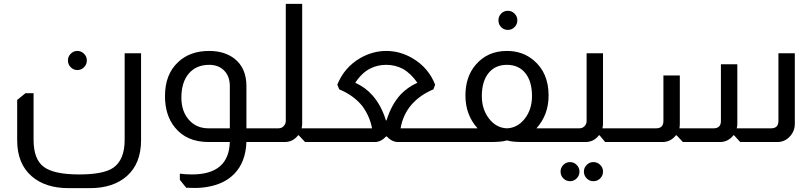

<svg xmlns="http://www.w3.org/2000/svg" viewBox="-20 -736 4208 995"><path d="M381 -472Q401 -472 415.5 -457.5Q430 -443 430 -423Q430 -402 415.5 -387.5Q401 -373 381 -373Q361 -373 346.5 -387.5Q332 -402 332 -423Q332 -443 346.5 -457.5Q361 -472 381 -472ZM711 -460V-9Q711 111 638 176Q567 239 446 239H335Q216 239 145 178Q69 113 69 -9V-218L112 -253H154V-11Q154 89 206.5 128.5Q259 168 390 168Q515 168 566 134Q626 93 626 -11V-460Z M1061 0Q947 0 886 -76Q835 -139 835 -238Q835 -351 903 -414Q964 -472 1064 -472Q1142 -472 1194 -433Q1257 -384 1257 -290V-71H1289V0H1257Q1253 105 1194 165Q1149 211 1077 228Q1036 238 991 238Q967 238 945 237L912 196V164Q942 168 975 168Q1166 168 1171 0ZM1171 -290Q1171 -341 1141 -371Q1112 -400 1064 -400Q997 -400 958.5 -355Q920 -310 920 -230Q920 -159 959 -115Q998 -71 1060 -71H1171Z M1546 -716V-95Q1546 -83 1543 -71H1596V0H1561L1528 -35H1525Q1498 0 1455 0H1281V-71H1423Q1442 -71 1453 -86Q1461 -96 1461 -109V-716Z M1728 -297Q1763 -385 1845 -434Q1911 -472 1982 -472Q2053 -472 2118 -434Q2201 -385 2235 -297L2226 -273Q2157 -244 2113 -194Q2068 -142 2056 -71H2245V0H2042Q2012 0 1984 -29H1981Q1954 0 1923 0H1589V-71H1908Q1897 -132 1858 -186Q1813 -242 1738 -273ZM2143 -307Q2110 -355 2068 -379Q2028 -400 1982 -400Q1936 -400 1899 -381Q1855 -359 1821 -307Q1873 -284 1910 -242Q1956 -190 1980 -112H1983Q2008 -193 2055 -245Q2093 -285 2143 -307Z M2612 -680Q2632 -680 2646.5 -665.5Q2661 -651 2661 -631Q2661 -610 2646.5 -595.5Q2632 -581 2612 -581Q2591 -581 2577 -595.5Q2563 -610 2563 -631Q2563 -651 2577 -665.5Q2591 -680 2612 -680ZM2455 -71Q2392 -140 2392 -241Q2392 -338 2445 -400Q2506 -472 2607 -472Q2688 -472 2745 -424Q2823 -359 2823 -241Q2823 -141 2760 -71H2847V0H2703H2692Q2633 0 2609 -8H2605Q2581 0 2522 0H2510H2238V-71ZM2607 -400Q2546 -400 2511.5 -357Q2477 -314 2477 -238Q2477 -169 2514.5 -121Q2552 -73 2607 -71Q2662 -73 2699.5 -121Q2737 -169 2737 -238Q2737 -314 2702.5 -357Q2668 -400 2607 -400Z M3105 -460V-95Q3105 -83 3102 -71H3155V0H3116L3087 -35H3084Q3057 0 3014 0H2840V-71H2982Q2998 -71 3008 -81Q3020 -92 3020 -109V-460ZM2934 104Q2954 104 2968.5 118.5Q2983 133 2983 153Q2983 174 2968.5 188.5Q2954 203 2934 203Q2914 203 2899.5 188.5Q2885 174 2885 153Q2885 133 2899.5 118.5Q2914 104 2934 104ZM3055 104Q3076 104 3090.5 118.5Q3105 133 3105 153Q3105 174 3090.5 188.5Q3076 203 3055 203Q3035 203 3020.5 188.5Q3006 174 3006 153Q3006 133 3020.5 118.5Q3035 104 3055 104Z M4099 -460V-95Q4099 -56 4072.5 -28Q4046 0 4009 0H3816L3784 -35H3781Q3753 0 3711 0H3519L3486 -35H3483Q3455 0 3413 0H3148V-71H3380Q3418 -71 3418 -109V-345H3503V-95Q3503 -82 3501 -71H3678Q3716 -71 3716 -109V-403H3801V-95Q3801 -82 3798 -71H3976Q4014 -71 4014 -109V-460Z"/></svg>

Font: Almarai
Style: Regular
Weight: 400
Designer: Boutros International 2019
Foundry: Created by Boutros International 2019
Version: Version 1.10